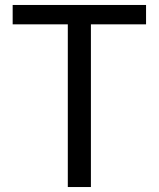

<svg xmlns="http://www.w3.org/2000/svg" viewBox="-20 -753 639 773"><path d="M31 -655H253V0H346V-655H568V-733H31Z"/></svg>

Font: Noto Sans KR Regular
Style: Regular
Weight: 400
Designer: Ryoko NISHIZUKA  (kana & ideographs); Paul D. Hunt (Latin, Greek & Cyrillic); Wenlong ZHANG  (bopomofo); Sandoll Communi
Foundry: Adobe Systems Incorporated
Version: Version 1.004;PS 1.004;hotconv 1.0.82;makeotf.lib2.5.63406